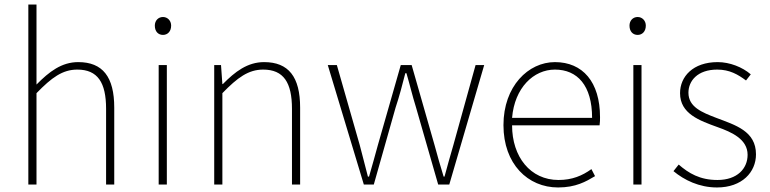

<svg xmlns="http://www.w3.org/2000/svg" viewBox="-20 -814 3395 847"><path d="M105 0H141V-403C208 -472 256 -507 321 -507C411 -507 448 -450 448 -334V0H484V-339C484 -475 433 -540 325 -540C252 -540 197 -498 141 -441V-560V-794H105Z M680 0H716V-527H680ZM699 -660C719 -660 735 -675 735 -701C735 -723 719 -739 699 -739C678 -739 663 -723 663 -701C663 -675 678 -660 699 -660Z M925 0H961V-403C1028 -472 1076 -507 1141 -507C1231 -507 1268 -450 1268 -334V0H1304V-339C1304 -475 1253 -540 1145 -540C1072 -540 1017 -498 963 -443H961L955 -527H925Z M1585 0H1629L1725 -339C1742 -390 1755 -440 1768 -491H1773C1788 -440 1799 -392 1815 -341L1913 0H1962L2116 -527H2078L1980 -174C1966 -125 1953 -81 1941 -35H1937C1923 -81 1910 -125 1897 -174L1796 -527H1748L1647 -174C1634 -125 1621 -81 1608 -35H1603C1592 -81 1579 -125 1567 -174L1466 -527H1426Z M2442 13C2520 13 2565 -13 2605 -37L2589 -68C2549 -39 2504 -20 2444 -20C2320 -20 2239 -122 2239 -261H2625C2627 -275 2627 -286 2627 -297C2627 -453 2550 -540 2428 -540C2311 -540 2201 -434 2201 -262C2201 -90 2309 13 2442 13ZM2239 -294C2250 -427 2334 -507 2428 -507C2527 -507 2592 -437 2592 -294Z M2774 0H2810V-527H2774ZM2793 -660C2813 -660 2829 -675 2829 -701C2829 -723 2813 -739 2793 -739C2772 -739 2757 -723 2757 -701C2757 -675 2772 -660 2793 -660Z M3143 13C3254 13 3315 -55 3315 -133C3315 -236 3224 -262 3140 -294C3077 -318 3017 -342 3017 -405C3017 -457 3057 -507 3144 -507C3199 -507 3236 -485 3271 -459L3292 -486C3255 -518 3199 -540 3146 -540C3037 -540 2980 -476 2980 -403C2980 -312 3066 -282 3146 -253C3208 -231 3278 -200 3278 -131C3278 -71 3233 -20 3145 -20C3067 -20 3018 -50 2974 -88L2951 -59C2998 -20 3064 13 3143 13Z"/></svg>

Font: Harano Aji Gothic KR ExtraLight
Style: Regular
Weight: 250
Foundry: Masamichi Hosoda
Version: HaranoAjiGothicKR-ExtraLight version 20220220;ttx 4.29.1